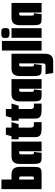

<svg xmlns="http://www.w3.org/2000/svg" viewBox="1054 -1724 851 2998"><g transform="rotate(-90 1479.0 -224.5)"><path d="M25 0V-627H175V-470H250Q319 -470 346 -436Q373 -402 373 -343V-145Q373 -91 368.5 -59.5Q364 -28 343 -14Q322 0 270 0ZM175 -120H194Q210 -120 216.5 -125Q223 -130 223 -155V-322Q223 -350 199 -350H175Z M509 0Q467 0 448 -14Q429 -28 424 -57.5Q419 -87 419 -133V-343Q419 -402 446 -436Q473 -470 540 -470H767V0H617V-350H593Q569 -350 569 -322V-155Q569 -130 575.5 -125Q582 -120 595 -120H606L592 0Z M981 0Q943 0 910 -5.5Q877 -11 857 -32.5Q837 -54 837 -102V-358H804V-470H851L876 -558H986V-470H1072L1038 -358H986V-175Q986 -145 996 -132.5Q1006 -120 1028 -120H1071V0Z M1271 0Q1233 0 1200 -5.5Q1167 -11 1147 -32.5Q1127 -54 1127 -102V-358H1094V-470H1141L1166 -558H1276V-470H1362L1328 -358H1276V-175Q1276 -145 1286 -132.5Q1296 -120 1318 -120H1361V0Z M1485 0Q1443 0 1424 -14Q1405 -28 1400 -57.5Q1395 -87 1395 -133V-343Q1395 -402 1422 -436Q1449 -470 1516 -470H1743V0H1593V-350H1569Q1545 -350 1545 -322V-155Q1545 -130 1551.5 -125Q1558 -120 1571 -120H1582L1568 0Z M1838 181 1820 61H1950Q1973 61 1981 51.5Q1989 42 1989 13V-350H1965Q1941 -350 1941 -322V-155Q1941 -130 1947.5 -125Q1954 -120 1967 -120H1978L1964 0H1881Q1839 0 1820 -14Q1801 -28 1796 -57.5Q1791 -87 1791 -133V-343Q1791 -402 1818 -436Q1845 -470 1912 -470H2139V54Q2139 112 2112.5 146.5Q2086 181 2018 181Z M2189 -620H2339V0H2189Z M2463 -500Q2414 -500 2399.5 -514Q2385 -528 2385 -565Q2385 -603 2399.5 -616.5Q2414 -630 2463 -630Q2513 -630 2527 -616.5Q2541 -603 2541 -565Q2541 -528 2527 -514Q2513 -500 2463 -500ZM2388 0V-470H2538V0Z M2675 0Q2633 0 2614 -14Q2595 -28 2590 -57.5Q2585 -87 2585 -133V-343Q2585 -402 2612 -436Q2639 -470 2706 -470H2933V0H2783V-350H2759Q2735 -350 2735 -322V-155Q2735 -130 2741.5 -125Q2748 -120 2761 -120H2772L2758 0Z"/></g></svg>

Font: Smooch Sans Black
Style: Regular
Weight: 900
Designer: Robert E. Leuschke
Foundry: Robert E. Leuschke
Version: Version 1.010; ttfautohint (v1.8.3)